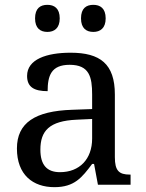

<svg xmlns="http://www.w3.org/2000/svg" viewBox="-20 -764 603 794"><path d="M366 -632C394 -632 417 -647 417 -688C417 -730 394 -744 366 -744C337 -744 315 -730 315 -688C315 -647 337 -632 366 -632ZM176 -632C204 -632 227 -647 227 -688C227 -730 204 -744 176 -744C147 -744 125 -730 125 -688C125 -647 147 -632 176 -632ZM205 10C288 10 319 -30 361 -86H369L385 0H520V-42H517C472 -42 455 -58 455 -114V-373C455 -500 394 -546 272 -546C173 -546 92 -519 92 -450C92 -404 121 -387 177 -387C177 -450 191 -496 268 -496C350 -496 361 -445 361 -373V-313L278 -310C125 -305 50 -256 50 -150C50 -41 116 10 205 10ZM228 -52C173 -52 147 -83 147 -145C147 -223 184 -264 297 -269L361 -272V-191C361 -106 309 -52 228 -52Z"/></svg>

Font: Noto Serif Devanagari
Style: Regular
Weight: 400
Designer: Universal Thirst, Indian Type Foundry and the Monotype Design Team
Foundry: Monotype Imaging Inc.
Version: Version 2.004